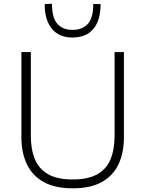

<svg xmlns="http://www.w3.org/2000/svg" viewBox="-20 -989 772 1018"><path d="M366 9.5Q271 9.5 211 -24.2Q151 -58 122.2 -119Q93.5 -180 93.5 -260Q93.5 -282 93.5 -316Q93.5 -350 93.5 -391Q93.5 -432 93.5 -475Q93.5 -541 93.5 -597Q93.5 -653 93.5 -713H143.5Q143.5 -653 143.5 -597Q143.5 -541 143.5 -475V-269Q143.5 -197 165 -145Q186.5 -93 235.2 -65.2Q284 -37.5 366 -37.5Q447.5 -37.5 496.2 -65.2Q545 -93 566.2 -145Q587.5 -197 587.5 -270V-475Q587.5 -541 587.5 -597Q587.5 -653 587.5 -713H637Q637 -653 637 -597Q637 -541 637 -475Q637 -432 637 -390.8Q637 -349.5 637 -315.5Q637 -281.5 637 -260Q637 -180 608.8 -119Q580.5 -58 520.5 -24.2Q460.5 9.5 366 9.5ZM364.5 -790Q294 -790 255.5 -836Q217 -882 217 -967.5L255.5 -969Q255.5 -895 284.2 -862.8Q313 -830.5 364.5 -830.5Q417 -830.5 445.8 -862.5Q474.5 -894.5 474.5 -967.5H513.5Q513.5 -910.5 496.5 -870.8Q479.5 -831 446.2 -810.5Q413 -790 364.5 -790Z"/></svg>

Font: Commissioner Thin ExtraLight
Style: Regular
Weight: 250
Version: Version 1.000